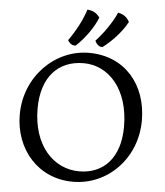

<svg xmlns="http://www.w3.org/2000/svg" viewBox="-64 -1041 961 1115"><g transform="rotate(5 416.5 -483.5)"><path d="M61.5 -344.7C61.5 -143.6 198.2 17.6 402.8 17.6C604 17.6 771 -149.4 771 -371.6C771 -579.6 641.1 -736.3 431.6 -736.3C231.9 -736.3 61.5 -564.9 61.5 -344.7ZM161.6 -388.7C161.6 -569.3 254.9 -673.8 406.2 -673.8C551.3 -673.8 670.9 -545.4 670.9 -326.7C670.9 -142.6 573.2 -45.9 434.1 -45.9C282.2 -45.9 161.6 -174.8 161.6 -388.7ZM350.1 -771.5C404.8 -822.3 450.7 -889.2 472.7 -945.3C455.1 -970.2 433.1 -983.4 399.9 -985.4C381.3 -925.3 343.3 -854 303.7 -799.3C303.7 -799.3 319.3 -767.1 350.1 -771.5ZM505.9 -776.4C564.9 -821.3 618.7 -882.3 646 -935.1C631.8 -962.4 611.3 -977.5 579.1 -983.4C553.7 -925.3 507.8 -859.4 461.9 -810.1C461.9 -810.1 474.6 -774.9 505.9 -776.4Z"/></g></svg>

Font: Trykker
Style: Regular
Weight: 400
Designer: Magnus Gaarde
Foundry: Magnus Gaarde
Version: Version 1.001